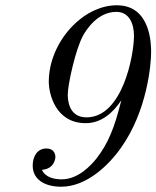

<svg xmlns="http://www.w3.org/2000/svg" viewBox="-20 -686 593 728"><path d="M104 -58C104 -5 150 22 212 22C308 22 392 -59 439 -126C539 -267 553 -444 553 -488C553 -515 553 -666 423 -666C292 -666 165 -524 165 -376C165 -331 190 -219 305 -219C365 -219 409 -259 440 -306C414 -200 389 -140 345 -84C324 -58 276 -6 214 -6C186 -6 152 -13 139 -42C187 -46 190 -86 190 -91C190 -105 182 -123 156 -123C122 -123 104 -94 104 -58ZM237 -328C237 -366 267 -501 295 -551C307 -573 350 -641 421 -641C472 -641 488 -593 488 -550C488 -478 445 -241 308 -241C237 -241 237 -314 237 -328Z"/></svg>

Font: CMU Serif
Style: Italic
Weight: 500
Italic angle: -14.04°
Version: Version 0.7.0